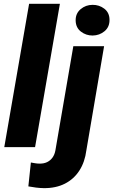

<svg xmlns="http://www.w3.org/2000/svg" viewBox="-20 -770 593 1005"><path d="M293.5 -750 163.6 0H2.4L132.3 -750ZM363.8 -528.3H524.9L432.1 16.6Q424.3 78.1 395.5 122.8Q366.7 167.5 319.6 191.4Q272.5 215.3 209.5 214.8Q189 214.4 168.7 211.9Q148.4 209.5 128.4 205.6L141.6 80.6Q152.8 82.5 164.1 84.5Q175.3 86.4 186.5 86.4Q209.5 86.9 226.6 78.6Q243.7 70.3 254.9 54.7Q266.1 39.1 270 17.1ZM376 -661.6Q375 -699.2 401.9 -721.9Q428.7 -744.6 464.4 -744.6Q499 -745.1 525.9 -724.6Q552.7 -704.1 553.2 -667.5Q554.2 -629.4 527.6 -606.9Q501 -584.5 464.8 -584Q430.2 -584 403.6 -604.5Q377 -625 376 -661.6Z"/></svg>

Font: Roboto Black
Style: Italic
Weight: 900
Italic angle: -12°
Designer: Christian Robertson
Foundry: Google
Version: Version 3.0; 2020